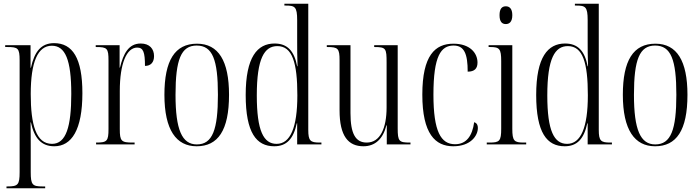

<svg xmlns="http://www.w3.org/2000/svg" viewBox="-20 -780 3778 1037"><path d="M15 237H224V227H210C155 227 146 218 146 150V21C146 -27 146 -70 145 -119H147C165 -34 203 10 273 10C367 10 425 -79 425 -277C425 -466 372 -547 272 -547C203 -547 166 -502 147 -414H145V-536H8V-526H20C77 -526 86 -520 86 -454V150C86 218 77 227 20 227H15ZM261 -3C175 -3 146 -106 146 -272C146 -445 184 -533 260 -533C332 -533 365 -458 365 -273C365 -96 337 -3 261 -3Z M499 0H707V-10H696C635 -10 627 -18 627 -83V-288C627 -438 664 -523 721 -523C754 -523 763 -498 763 -424C795 -424 812 -444 812 -477C812 -516 788 -545 740 -545C674 -545 646 -489 628 -415H626V-536H497V-526H500C559 -526 566 -519 566 -453V-83C566 -18 558 -10 500 -10H499Z M1042 10C1157 10 1217 -75 1217 -268C1217 -451 1160 -544 1044 -544C924 -544 868 -453 868 -268C868 -78 932 10 1042 10ZM1043 0C963 0 928 -79 928 -268C928 -458 958 -534 1042 -534C1128 -534 1157 -458 1157 -268C1157 -80 1128 0 1043 0Z M1461 10C1528 10 1565 -30 1583 -114H1585V0H1716V-10H1707C1656 -10 1645 -19 1645 -79V-760H1516V-750H1522C1573 -750 1585 -744 1585 -671V-554C1585 -518 1585 -483 1587 -422H1585C1569 -506 1531 -545 1463 -545C1370 -545 1307 -472 1307 -267C1307 -63 1365 10 1461 10ZM1474 -3C1404 -3 1367 -72 1367 -265C1367 -465 1408 -531 1478 -531C1559 -531 1586 -441 1586 -265C1586 -91 1548 -3 1474 -3Z M1943 10C2007 10 2049 -31 2067 -103H2069V0H2197V-10H2194C2135 -10 2128 -17 2128 -87V-536H2001V-526H2003C2065 -526 2068 -518 2068 -442V-200C2068 -87 2033 -10 1961 -10C1900 -10 1873 -58 1873 -169V-536H1745V-526H1748C1806 -526 1814 -518 1814 -454V-184C1814 -45 1861 10 1943 10Z M2428 10C2523 10 2561 -48 2561 -89C2561 -104 2556 -115 2541 -120C2531 -46 2499 -1 2438 -1C2361 -1 2321 -70 2321 -269C2321 -479 2362 -534 2430 -534C2488 -534 2506 -488 2506 -393C2542 -393 2559 -409 2559 -442C2559 -493 2519 -544 2429 -544C2330 -544 2261 -481 2261 -269C2261 -57 2331 10 2428 10Z M2712 -650C2731 -650 2747 -662 2747 -698C2747 -734 2731 -746 2712 -746C2692 -746 2678 -734 2678 -698C2678 -662 2692 -650 2712 -650ZM2609 0H2822V-10H2810C2757 -10 2747 -18 2747 -85V-536H2619V-526H2628C2678 -526 2687 -516 2687 -450V-85C2687 -18 2678 -10 2624 -10H2609Z M3030 10C3097 10 3134 -30 3152 -114H3154V0H3285V-10H3276C3225 -10 3214 -19 3214 -79V-760H3085V-750H3091C3142 -750 3154 -744 3154 -671V-554C3154 -518 3154 -483 3156 -422H3154C3138 -506 3100 -545 3032 -545C2939 -545 2876 -472 2876 -267C2876 -63 2934 10 3030 10ZM3043 -3C2973 -3 2936 -72 2936 -265C2936 -465 2977 -531 3047 -531C3128 -531 3155 -441 3155 -265C3155 -91 3117 -3 3043 -3Z M3518 10C3633 10 3693 -75 3693 -268C3693 -451 3636 -544 3520 -544C3400 -544 3344 -453 3344 -268C3344 -78 3408 10 3518 10ZM3519 0C3439 0 3404 -79 3404 -268C3404 -458 3434 -534 3518 -534C3604 -534 3633 -458 3633 -268C3633 -80 3604 0 3519 0Z"/></svg>

Font: Noto Serif Display ExtraCondensed Light
Style: Regular
Weight: 300
Width: 2
Designer: Monotype Design Team
Foundry: Monotype Imaging Inc.
Version: Version 2.009